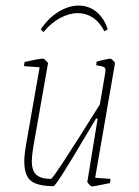

<svg xmlns="http://www.w3.org/2000/svg" viewBox="-20 -659 499 688"><path d="M321 -22 376 -18 374 -3Q317 9 309 9Q306 9 299 1.5Q292 -6 293 -8L330 -234H324L294 -184Q181 8 172 8Q116 8 91.5 -10.5Q67 -29 67 -81Q67 -105 75 -150L122 -418L66 -422L68 -437Q121 -449 134 -449Q137 -449 144.5 -442Q152 -435 152 -432L99 -131Q94 -99 94 -81Q94 -47 110.5 -32.5Q127 -18 163 -18Q171 -18 338 -285L357 -398Q358 -402 358 -408Q358 -416 352 -419Q346 -422 325 -425L326 -438Q339 -442 353.5 -445Q368 -448 375 -449Q378 -449 385 -442.5Q392 -436 392 -432ZM126 -554Q154 -595 190 -617Q226 -639 262 -639Q297 -639 324.5 -617.5Q352 -596 366 -554L354 -547Q337 -580 312.5 -596Q288 -612 259 -612Q228 -612 195.5 -594.5Q163 -577 136 -544Z"/></svg>

Font: Grenze Thin
Style: Italic
Weight: 250
Italic angle: -10°
Designer: Renata Polastri
Foundry: Omnibus-Type
Version: Version 1.002; ttfautohint (v1.8)